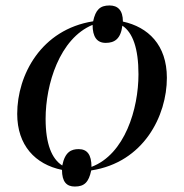

<svg xmlns="http://www.w3.org/2000/svg" viewBox="-20 -619 674 703"><path d="M254 64C289 64 305 48 314 5C506 -24 591 -195 591 -334C591 -455 522 -520 430 -540C430 -582 411 -599 381 -599C346 -599 330 -583 321 -541C131 -511 43 -345 43 -202C43 -87 109 -17 207 3C207 47 224 64 254 64ZM315 -8C315 -53 299 -73 268 -73C241 -73 218 -63 208 -13C170 -37 147 -91 147 -184C147 -310 198 -478 319 -528C319 -484 335 -462 367 -462C400 -462 422 -477 428 -525C466 -500 487 -442 487 -347C487 -220 437 -54 315 -8Z"/></svg>

Font: Noto Serif Display
Style: Italic
Weight: 400
Italic angle: -12°
Designer: Monotype Design Team
Foundry: Monotype Imaging Inc.
Version: Version 2.009